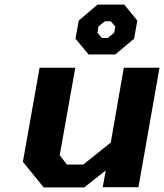

<svg xmlns="http://www.w3.org/2000/svg" viewBox="-20 -818 717 839"><path d="M367 -580 310 -649 324 -728 406 -798H523L580 -728L566 -649L484 -580ZM425 -652H451L479 -675L484 -702L464 -725H438L410 -702L406 -675ZM171 1 80 -111 153 -522H309L241 -140L272 -99H344L464 -195L521 -522H677L585 0H429L442 -73L348 1Z"/></svg>

Font: Tomorrow SemiBold
Style: Italic
Weight: 600
Italic angle: -10°
Designer: Tony de Marco, Monica Rizzolli
Foundry: Just in Type
Version: Version 2.002